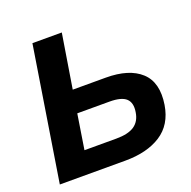

<svg xmlns="http://www.w3.org/2000/svg" viewBox="-125 -828 946 952"><g transform="rotate(-20 348.0 -352.5)"><path d="M32 0 144 -705H299L253 -420H427Q550 -420 611.5 -363.5Q673 -307 655 -193Q639 -94 566 -47Q493 0 378 0ZM205 -118H373Q436 -118 468.5 -140Q501 -162 508 -208Q516 -256 491.5 -279Q467 -302 404 -302H234Z"/></g></svg>

Font: Mulish ExtraBold
Style: Italic
Weight: 800
Italic angle: -9°
Designer: Vernon Adams
Foundry: Vernon Adams
Version: Version 3.603; ttfautohint (v1.8.3)